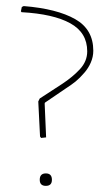

<svg xmlns="http://www.w3.org/2000/svg" viewBox="-20 -605 340 632"><path d="M58.1 -585Q167.5 -576.2 227.5 -542Q287.1 -508.3 287.1 -438Q287.1 -418 278.8 -398.9Q271 -380.9 257.8 -365.7Q242.7 -348.1 229 -336.9Q215.8 -326.2 196.8 -314L127.9 -267.1L127 -264.2L131.8 -152.8L115.2 -150.9L111.8 -155.8L106 -271L110.8 -280.8L185.1 -329.1Q219.2 -351.6 243.2 -377.4Q267.1 -403.3 267.1 -436Q267.1 -497.6 211.4 -528.3Q155.8 -559.1 50.8 -564.9L48.8 -567.9L51.8 -582ZM150.9 -13.2Q150.9 6.8 130.9 6.8Q110.8 6.8 110.8 -13.2Q110.8 -34.2 130.9 -34.2Q150.9 -34.2 150.9 -13.2Z"/></svg>

Font: Datalegreya
Style: Gradient
Weight: 400
Designer: Figs Lab
Foundry: Figs Lab
Version: Version 1.002;PS 001.002;hotconv 1.0.70;makeotf.lib2.5.58329